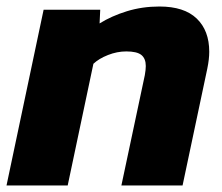

<svg xmlns="http://www.w3.org/2000/svg" viewBox="-31 -570 682 590"><path d="M-11 0 103 -540H277L275 -498Q312 -521 359 -535.5Q406 -550 459 -550Q535 -550 573.5 -513Q612 -476 612 -411Q612 -388 606 -359L530 0H342L414 -339Q417 -356 417 -367Q417 -390 403.5 -401Q390 -412 357 -412Q329 -412 301 -401Q273 -390 256 -374L177 0Z"/></svg>

Font: Kanit
Style: Bold Italic
Weight: 700
Italic angle: -12°
Designer: Katatrad Team
Foundry: CadsonDemak
Version: Version 2.000; ttfautohint (v1.8.3)